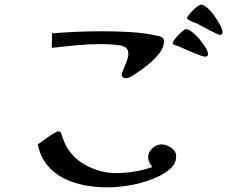

<svg xmlns="http://www.w3.org/2000/svg" viewBox="-20 -797 1040 823"><path d="M735 -127Q735 -96 710.5 -74.5Q686 -53 660 -41Q609 -17 551.5 -5.5Q494 6 438 6Q390 6 342.5 -3Q295 -12 253 -33Q211 -54 182 -89.5Q153 -125 142 -178Q149 -183 167.5 -196.5Q186 -210 205 -222Q224 -234 231 -234Q240 -234 243 -223Q248 -208 253 -194.5Q258 -181 266 -167Q298 -113 357 -84Q416 -55 477 -55Q518 -55 556.5 -61.5Q595 -68 633 -81Q626 -89 620.5 -100.5Q615 -112 615 -123Q615 -145 633 -161.5Q651 -178 672 -178Q692 -178 713.5 -164Q735 -150 735 -127ZM683 -618Q683 -594 662 -567.5Q641 -541 613.5 -519Q586 -497 567 -485Q560 -480 551.5 -474.5Q543 -469 535 -465Q528 -462 519 -462Q512 -462 507 -465.5Q502 -469 502 -476Q502 -484 509 -499.5Q516 -515 523 -533.5Q530 -552 530 -567Q530 -585 519.5 -592.5Q509 -600 494.5 -602.5Q480 -605 467 -606Q454 -607 439.5 -607.5Q425 -608 411 -608Q359 -608 306.5 -603Q254 -598 202 -592L203 -654Q310 -663 418 -663Q478 -663 538.5 -659.5Q599 -656 658 -643Q666 -642 673 -637Q683 -633 683 -618ZM872 -564Q872 -561 868.5 -557.5Q865 -554 861 -554Q854 -554 837 -560Q820 -566 799.5 -575Q779 -584 760.5 -592Q742 -600 732 -603Q729 -604 724.5 -606Q720 -608 720 -612Q720 -618 732 -632.5Q744 -647 757.5 -659.5Q771 -672 777 -672Q788 -672 804 -659.5Q820 -647 835.5 -628.5Q851 -610 861.5 -592.5Q872 -575 872 -564ZM934 -657Q934 -654 930.5 -650.5Q927 -647 923 -647Q920 -647 906.5 -653.5Q893 -660 876 -668.5Q859 -677 844.5 -685Q830 -693 825 -696Q821 -698 810.5 -701.5Q800 -705 791 -710Q782 -715 782 -719Q782 -725 794 -739Q806 -753 820.5 -765Q835 -777 841 -777Q853 -777 869 -763Q885 -749 899.5 -728.5Q914 -708 924 -688.5Q934 -669 934 -657Z"/></svg>

Font: Kaisei Decol
Style: Bold
Weight: 700
Designer: Font-Kai, 金井和夫
Foundry: KAZUO KANAI
Version: Version 5.003